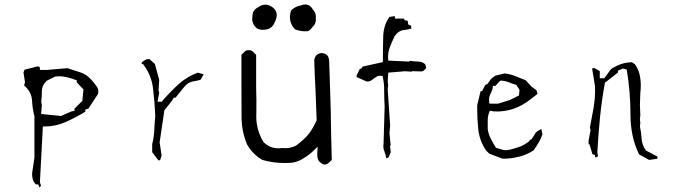

<svg xmlns="http://www.w3.org/2000/svg" viewBox="-20 -720 3049 855"><path d="M156.2 115.2Q159.2 111.8 162.6 106.9L157.7 91.8L170.9 -156.7H177.7Q228 -156.7 273.4 -177Q318.8 -197.3 359.9 -222.7V-231.9L374 -236.8L416 -300.8Q418 -307.1 418 -313Q418 -323.7 412.1 -333Q401.4 -348.1 389.2 -362.3Q365.7 -389.2 338.4 -397.5Q311 -405.8 280.3 -416.5L190.4 -408.7H157.7V-419.9L149.4 -424.8L89.4 -409.7L84.5 -397.5L91.3 -354L87.4 -339.4Q120.6 -311 122.6 -272.9Q124.5 -236.3 133.3 -202.1V-17.1L124.5 41Q123 48.8 123 57.6Q123 66.4 125.5 76.2Q128.4 90.3 139.6 101.1H150.4ZM312 -236.3V-226.6L297.4 -223.6L252 -203.6L163.1 -212.4L166.5 -252.4L163.6 -266.1Q166.5 -288.6 166.5 -312.5Q166.5 -339.8 187.5 -359.9L188 -360.4L226.6 -379.4Q235.8 -380.4 244.6 -380.4Q259.8 -380.4 279.3 -375.7Q298.8 -371.1 321.8 -362.3V-353.5L351.6 -321.8L346.7 -271Z M753.4 -284.7H761.2Q802.2 -335.4 803.7 -336.9Q819.8 -354 839.8 -357.4Q857.9 -360.4 873 -364.7L886.2 -387.7V-389.2L861.3 -396.5Q815.4 -380.4 777.8 -347.2Q738.8 -312 699.7 -267.1H681.6L689 -307.1L686 -316.4L689 -364.3L669.4 -435.5L644.5 -457.5Q634.3 -457 626.5 -453.1Q616.2 -447.8 610.8 -440.9V-436L617.7 -434.1L619.1 -432.1Q654.3 -384.8 661.4 -326.9Q668.5 -269 671.4 -206.1Q668.5 -173.3 667 -140.6Q665.5 -107.9 657.7 -78.1V-42.5L685.1 -6.3H692.9L699.7 -26.9L690.9 -85.9L711.9 -228.5L746.6 -272.5Z M1104 -646.5V-645.5Q1103 -640.1 1103 -635.3Q1103 -624.5 1108.4 -613.3Q1112.3 -604.5 1118.7 -598.6Q1129.9 -587.4 1147.5 -587.4H1153.3Q1177.2 -587.4 1191.4 -601.6Q1199.2 -609.4 1204.1 -622.1Q1204.1 -622.1 1204.1 -622.1Q1212.4 -639.2 1212.4 -652.8Q1212.4 -679.7 1180.7 -695.3Q1170.9 -699.2 1161.6 -699.2Q1145.5 -699.2 1129.9 -688Q1121.6 -683.6 1115.7 -678.2Q1104 -666.5 1104 -646.5ZM1271 -643.6Q1271 -614.3 1293.5 -589.4Q1315.9 -580.6 1339.4 -580.6Q1346.2 -580.6 1353 -581.5Q1364.7 -589.4 1373.5 -601.6Q1386.7 -614.7 1386.7 -632.8Q1386.7 -635.7 1386.2 -639.6Q1386.7 -643.6 1386.7 -646.5Q1386.7 -663.6 1373 -678.2Q1368.7 -685.1 1364.3 -689.5Q1354 -700.2 1339.4 -700.2Q1329.6 -700.2 1317.4 -695.3Q1292.5 -690.4 1275.9 -672.9Q1271 -657.7 1271 -643.6ZM1055.2 -325.2Q1055.2 -260.7 1055.7 -196.3Q1056.2 -133.8 1080.6 -75.7Q1106 -32.2 1148.4 -7.8Q1196.3 5.9 1246.6 5.9Q1253.9 5.9 1269.5 5.4Q1299.3 4.4 1325.2 -11.2Q1346.2 -23.4 1359.6 -34.4Q1373 -45.4 1380.4 -53.2L1394.5 -66.9Q1392.6 -41 1392.6 -35.2Q1392.6 -8.3 1403.3 0.5Q1415.5 12.7 1426 12.7Q1436.5 12.7 1447.8 1.5L1457.5 -7.8Q1455.6 -63 1454.6 -118.2Q1453.6 -224.6 1449.7 -330.6L1445.8 -447.8Q1444.8 -465.8 1436.5 -474.1Q1428.2 -482.4 1412.1 -483.9Q1387.2 -481.4 1380.9 -459.5Q1379.9 -456.5 1379.4 -452.6Q1381.3 -381.8 1385.3 -313V-312.5Q1387.2 -249.5 1390.1 -184.1Q1372.6 -146.5 1356 -125Q1339.4 -103 1298.8 -71.8Q1275.4 -60.1 1249.5 -60.1Q1242.7 -60.1 1235.4 -61Q1227.1 -59.6 1219.2 -59.6Q1181.6 -59.6 1153.3 -87.4Q1121.1 -141.1 1121.1 -202.6Q1121.1 -205.6 1121.6 -220.2Q1122.6 -270.5 1120.6 -330.1V-476.1Q1111.3 -484.4 1109.9 -486.3Q1101.6 -496.6 1089.8 -496.6Q1089.4 -496.6 1087.9 -496.6Q1086.4 -496.6 1083.7 -496.6Q1081.1 -496.6 1076.7 -495.1Q1070.8 -493.2 1065.9 -486.3Q1060.1 -481 1055.2 -476.6Z M1843.3 -445.8Q1825.2 -445.8 1806.2 -449.2L1800.8 -445.8L1709 -450.2Q1708 -461.4 1708 -468.5Q1708 -475.6 1709.7 -487.1Q1711.4 -498.5 1716.8 -511.7Q1726.6 -537.1 1737.8 -559.6Q1754.9 -584 1779.8 -586.4Q1797.4 -587.9 1814 -593.3V-594.2H1811V-605L1797.9 -611.3L1795.4 -627.4L1780.8 -630.4L1779.8 -637.2H1738.8V-646.5L1736.3 -647.9L1713.9 -644.5Q1688 -607.9 1686.5 -557.6Q1685.1 -502.9 1685.1 -449.2V-443.4L1596.2 -423.8L1595.7 -424.3L1587.9 -413.6H1582.5L1567.9 -383.8V-377L1611.8 -357.4Q1614.7 -356.9 1617.7 -356.9Q1627 -356.9 1635.3 -363.3Q1649.4 -374.5 1664.1 -382.3H1683.6Q1688 -361.8 1689 -351.3Q1689.9 -340.8 1690.4 -335.4Q1690.9 -324.2 1690.9 -301.8Q1690.9 -279.3 1692.9 -247.1L1688 -80.1Q1687 -74.2 1687 -68.8Q1687 -56.6 1691.4 -46.9Q1697.8 -32.2 1700.2 -15.1L1710.4 -19L1720.2 -43L1716.8 -69.8L1719.7 -73.2L1714.4 -127L1717.3 -162.1L1706.5 -322.3L1708.5 -339.8L1706.5 -357.4L1709 -396.5L1783.2 -402.8L1813 -400.9H1814V-402.8H1821.3Q1837.9 -402.8 1846.4 -402.3Q1855 -401.9 1855.5 -401.9Q1866.7 -401.9 1876 -415L1877.9 -418.5L1873.5 -434.1Q1858.9 -445.8 1843.3 -445.8Z M2345.7 -98.1H2339.8L2336.9 -91.3Q2314 -73.7 2292.5 -65.9Q2271.5 -58.6 2248.5 -53.2Q2239.3 -51.3 2231 -51.3Q2222.7 -51.3 2213.6 -54.4Q2204.6 -57.6 2188.5 -62Q2175.3 -83.5 2165.3 -103Q2155.3 -122.6 2151.9 -145V-184.1Q2151.9 -204.6 2159.2 -221.7L2161.6 -227.1L2176.8 -224.1Q2184.6 -223.6 2196.5 -223.6Q2208.5 -223.6 2227.3 -226.1Q2246.1 -228.5 2266.1 -235.4Q2307.1 -249.5 2343.3 -278.3L2374 -302.2L2368.7 -318.8L2347.7 -333.5L2320.8 -362.8Q2297.4 -371.6 2274.9 -380.9Q2252.4 -390.1 2227.1 -393.1L2185.1 -382.8L2167.5 -369.6L2150.4 -345.7L2141.1 -341.8L2126.5 -314H2122.1H2120.1L2105 -251Q2105 -243.2 2105 -235.8Q2105 -187.5 2109.9 -143.6Q2115.2 -93.8 2144.5 -49.8L2159.2 -35.6L2218.3 -13.2Q2256.3 -13.2 2291.7 -22.2Q2327.1 -31.2 2356 -50.3Q2369.1 -68.8 2378.7 -85Q2388.2 -101.1 2395.5 -121.6L2390.6 -145.5L2378.9 -139.2L2366.7 -130.9L2358.4 -117.2ZM2197.3 -258.3H2160.2L2158.7 -264.2Q2157.7 -270 2157.7 -274.9Q2157.7 -290 2165 -303.5Q2172.4 -316.9 2174.3 -331.1L2175.3 -337.4H2186L2207.5 -360.8H2210.9Q2228 -360.8 2244.6 -354Q2259.3 -347.7 2278.8 -342.3L2293.5 -320.3L2291 -294.9L2250 -274.4Z M2830.6 -376Q2826.2 -406.7 2808.1 -433.1L2794.4 -442.9Q2768.1 -442.4 2745.6 -434.6Q2722.7 -426.3 2701.2 -412.6L2670.9 -371.6H2667H2650.9V-403.3L2627.4 -417L2616.7 -415.5L2629.4 -337.4Q2629.9 -327.1 2629.9 -317.4Q2629.9 -307.6 2629.4 -298.1Q2628.9 -288.6 2628.4 -278.8Q2626.5 -259.8 2623.5 -240.7Q2615.7 -195.8 2606.9 -151.9L2609.9 -141.1L2601.1 -94.2V-77.6H2605L2618.2 -33.2L2629.4 -29.8V-21.5L2634.3 -19L2643.1 -24.4L2640.1 -41.5Q2644 -119.6 2651.9 -197Q2659.7 -274.4 2673.8 -351.6L2731.9 -397V-405.3L2754.4 -415L2771 -410.2Q2787.6 -309.1 2787.6 -208.5Q2787.6 -111.3 2825.7 -32.7L2870.6 -7.8L2907.7 -13.2V-22.9L2856.4 -49.8Q2838.4 -74.7 2836.9 -104.5Q2835.4 -131.8 2829.6 -156.7L2831.5 -171.9L2829.6 -189.5L2831.5 -207.5L2829.6 -252.9L2831.5 -306.6Q2833.5 -323.2 2833.5 -340.6Q2833.5 -357.9 2830.6 -376Z"/></svg>

Font: Bakudai
Style: ExtraLight
Weight: 200
Version: Version 1.48